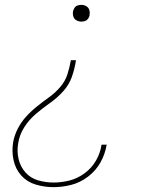

<svg xmlns="http://www.w3.org/2000/svg" viewBox="-20 -558 616 791"><path d="M315 -469Q323 -469 330.5 -471.5Q338 -474 343 -481Q348 -488 349 -495Q351 -506 348 -516.5Q345 -527 335.5 -532.5Q326 -538 315 -538Q308 -538 300 -535.5Q292 -533 287.5 -526.5Q283 -520 281 -512Q279 -501 282 -490.5Q285 -480 294.5 -474.5Q304 -469 315 -469ZM201 213Q237 213 274 203.5Q311 194 343 169.5Q375 145 394 111Q413 77 419 40L420 38H399L398 40Q393 73 375.5 103.5Q358 134 329 155.5Q300 177 267 185.5Q234 194 201 194Q168 194 137 185Q106 176 85 152.5Q64 129 56.5 97Q49 65 55 32Q60 -2 79.5 -33Q99 -64 127 -88Q155 -112 185 -133Q215 -154 240 -181.5Q265 -209 276.5 -242.5Q288 -276 293 -310H272Q267 -281 258 -252.5Q249 -224 228.5 -200Q208 -176 183 -158Q158 -140 133.5 -120.5Q109 -101 88 -78Q67 -55 53 -27.5Q39 0 34 29Q28 66 36 102.5Q44 139 68 165.5Q92 192 127.5 202.5Q163 213 201 213Z"/></svg>

Font: Iosevka Sparkle Thin Oblique
Style: Regular
Weight: 100
Italic angle: -9°
Designer: Belleve Invis
Foundry: Belleve Invis
Version: Version 4.5.0; ttfautohint (v1.8.3)